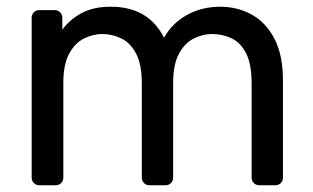

<svg xmlns="http://www.w3.org/2000/svg" viewBox="-20 -550 929 570"><path d="M97 0Q87 0 80.5 -6.5Q74 -13 74 -23V-497Q74 -507 80.5 -513.5Q87 -520 97 -520H142Q152 -520 158.5 -513.5Q165 -507 165 -497V-462Q188 -493 223 -511.5Q258 -530 307 -530Q420 -531 467 -438Q490 -480 534 -505Q578 -530 634 -530Q686 -530 728.5 -506Q771 -482 795.5 -433.5Q820 -385 820 -312V-23Q820 -13 813.5 -6.5Q807 0 797 0H750Q740 0 733.5 -6.5Q727 -13 727 -23V-303Q727 -359 711 -391Q695 -423 668 -436Q641 -449 609 -449Q583 -449 556 -436Q529 -423 511.5 -391Q494 -359 494 -303V-23Q494 -13 487.5 -6.5Q481 0 471 0H424Q414 0 407.5 -6.5Q401 -13 401 -23V-303Q401 -359 384 -391Q367 -423 340 -436Q313 -449 283 -449Q257 -449 230 -436Q203 -423 185.5 -391Q168 -359 168 -304V-23Q168 -13 161.5 -6.5Q155 0 145 0Z"/></svg>

Font: DVN-Rubik
Style: Regular
Weight: 400
Designer: Hubert and Fischer
Foundry: Hubert & Fischer
Version: Version 2.102